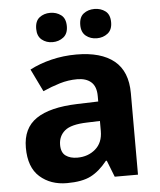

<svg xmlns="http://www.w3.org/2000/svg" viewBox="-54 -799 711 855"><g transform="rotate(-5 302.0 -371.0)"><path d="M302 -557Q412 -557 470.5 -509.5Q529 -462 529 -364V0H425L396 -74H392Q357 -30 318 -10Q279 10 211 10Q138 10 90 -32.5Q42 -75 42 -163Q42 -250 103 -291.5Q164 -333 286 -337L381 -340V-364Q381 -407 358.5 -427Q336 -447 296 -447Q256 -447 218 -435.5Q180 -424 142 -407L93 -508Q137 -531 190.5 -544Q244 -557 302 -557ZM323 -251Q251 -249 223 -225Q195 -201 195 -162Q195 -128 215 -113.5Q235 -99 267 -99Q315 -99 348 -127.5Q381 -156 381 -208V-253ZM134 -686Q134 -721 154 -736.5Q174 -752 201.9 -752Q229.8 -752 250.4 -736.6Q271 -721.2 271 -686.4Q271 -653 250.4 -637Q229.8 -621 201.9 -621Q174 -621 154 -637.2Q134 -653.5 134 -686ZM331 -686Q331 -721 351.1 -736.5Q371.3 -752 399.6 -752Q428 -752 448.5 -736.6Q469 -721.2 469 -686.4Q469 -653 448.4 -637Q427.9 -621 400 -621Q371.5 -621 351.2 -637.2Q331 -653.5 331 -686Z"/></g></svg>

Font: Noto Sans Tangsa
Style: Regular
Weight: 400
Designer: David Williams
Foundry: Google LLC
Version: Version 1.504